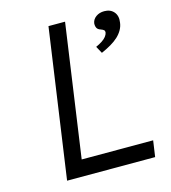

<svg xmlns="http://www.w3.org/2000/svg" viewBox="-105 -786 777 872"><g transform="rotate(-15 283.0 -350.0)"><path d="M103 0 203 -700H281L192 -76H528L517 0ZM406 -520 388 -553Q404 -560 417 -568.5Q430 -577 437 -586Q444 -595 446 -604Q447 -612 443 -616Q439 -620 428 -624Q415 -628 410.5 -637Q406 -646 407 -659Q410 -677 426 -688.5Q442 -700 465 -700Q494 -700 510 -681Q526 -662 521 -631Q519 -614 510 -598Q501 -582 486.5 -568.5Q472 -555 451.5 -543Q431 -531 406 -520Z"/></g></svg>

Font: Lexend Light
Style: Italic
Weight: 300
Italic angle: -8.13011°
Designer: Bonnie Shaver-Troup, Thomas Jockin
Foundry: Lexend
Version: Version 1.007